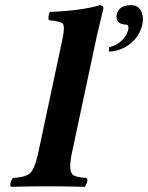

<svg xmlns="http://www.w3.org/2000/svg" viewBox="-20 -718 571 740"><path d="M484.4 -698.2Q522 -698.2 529.3 -658.2Q532.2 -642.1 528.8 -625Q518.6 -576.2 476.1 -544.9Q443.4 -521.5 400.4 -519L399.9 -536.1Q446.8 -545.9 468.8 -588.9Q473.1 -597.7 474.6 -605Q477.1 -621.6 467.3 -623Q422.4 -624 430.2 -664.1Q439 -697.3 484.4 -698.2ZM127 -127 220.2 -564.9Q231.4 -616.7 221.7 -627.4Q212.4 -636.2 168 -640.1Q164.1 -654.3 171.9 -671.9Q296.9 -677.2 365.2 -698.2Q379.4 -696.3 378.4 -685.1Q377.9 -683.1 354 -583L256.8 -127Q242.7 -59.6 261.2 -43.9Q274.4 -34.2 314 -32.2Q320.8 -23.9 311 -4.4Q308.6 0 306.6 2Q220.7 0 165 0Q106.4 0 22.5 2Q15.6 -6.3 25.4 -25.4Q27.8 -29.8 29.8 -32.2Q82 -34.7 98.6 -53.2Q115.2 -73.2 127 -127Z"/></svg>

Font: Linux Libertine Slanted O
Style: Bold Slanted
Weight: 700
Designer: Philipp H. Poll
Foundry: Philipp H. Poll
Version: Version 5.0.0